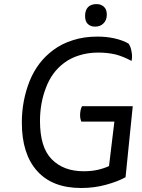

<svg xmlns="http://www.w3.org/2000/svg" viewBox="-20 -897 693 940"><path d="M594.7 -29.3Q603.5 -116.2 629.9 -377Q568.4 -377 381.8 -377Q377.9 -371.1 375 -359.4Q372.1 -347.7 372.1 -333Q372.1 -322.3 374 -314.5Q376 -305.7 377.9 -301.8Q431.6 -301.8 540 -301.8Q533.2 -247.1 513.7 -84Q488.3 -72.3 458 -65.4Q427.7 -58.6 389.6 -58.6Q291 -58.6 233.4 -117.2Q175.8 -174.8 175.8 -304.7Q175.8 -392.6 205.1 -467.8Q233.4 -543.9 293.9 -588.9Q326.2 -613.3 368.2 -626Q410.2 -639.6 461.9 -639.6Q507.8 -639.6 547.9 -629.9Q586.9 -619.1 624 -598.6Q628.9 -619.1 624 -644.5Q620.1 -668.9 609.4 -683.6Q580.1 -700.2 541 -709Q502 -717.8 457 -717.8Q390.6 -717.8 336.9 -700.2Q283.2 -683.6 241.2 -652.3Q163.1 -594.7 125 -500Q86.9 -404.3 86.9 -296.9Q86.9 -142.6 162.1 -59.6Q236.3 23.4 377 23.4Q441.4 23.4 498 7.8Q555.7 -7.8 594.7 -29.3ZM453.1 -877Q425.8 -877 411.1 -862.3Q396.5 -846.7 396.5 -819.3Q396.5 -793 409.2 -780.3Q422.9 -766.6 445.3 -766.6Q470.7 -766.6 486.3 -782.2Q502.9 -797.9 502.9 -825.2Q502.9 -851.6 488.3 -864.3Q473.6 -877 453.1 -877Z"/></svg>

Font: cl
Style: Italic
Weight: 400
Designer: Mitja Miklavcic
Version: Version 7.504; 2011; Build 1022